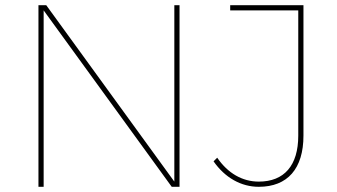

<svg xmlns="http://www.w3.org/2000/svg" viewBox="-20 -719 1298 739"><path d="M128 -699V0H148V-679L641 0H671V-699H651V-20L158 -699ZM1148 -197V-699H866V-679H1128V-197C1128 -82 1074 -20 976 -20C913 -20 857 -52 816 -112L802 -98C846 -35 908 0 976 0C1087 0 1148 -70 1148 -197Z"/></svg>

Font: Montserrat Thin
Style: Regular
Weight: 250
Designer: Julieta Ulanovsky
Foundry: Julieta Ulanovsky
Version: Version 4.000